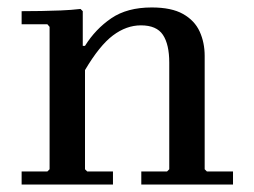

<svg xmlns="http://www.w3.org/2000/svg" viewBox="-20 -495 682 515"><path d="M529 -41 535 -35H605V0H359V-35H428L434 -41V-327Q434 -376 417 -401.5Q400 -427 358 -427Q319 -427 283 -400Q247 -373 208 -307V-41L214 -35H283V0H38V-35H107L113 -41V-423L107 -430H38V-465Q64 -465 90.5 -465.5Q117 -466 143.5 -467Q170 -468 196 -471L202 -465V-372H208Q236 -417 278.5 -446Q321 -475 387 -475Q440 -475 471 -457.5Q502 -440 515.5 -410.5Q529 -381 529 -345Z"/></svg>

Font: Brygada 1918 Medium
Style: Regular
Weight: 500
Designer: Mateusz Machalski | Borys Kosmynka | Przemek Hoffer
Foundry: NIEPODLEGLA 2018
Version: Version 3.006